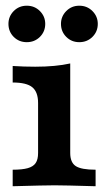

<svg xmlns="http://www.w3.org/2000/svg" viewBox="-20 -646 370 666"><path d="M112.1 -115.3V-288.8Q112.1 -326.7 92.2 -343.2Q72.4 -359.8 24 -359.8V-417.1Q63.4 -414.6 102 -414.6Q173.1 -414.6 223.6 -425.9V-115.3Q223.6 -82.3 242.9 -69.8Q262.1 -57.3 311.6 -57.3V0Q202.2 -3.2 169.6 -3.2Q136.9 -3.2 24 0V-57.3Q57.3 -57.3 76.3 -62.7Q95.4 -68.1 103.7 -80.4Q112.1 -92.7 112.1 -115.3ZM191.5 -563.2Q191.5 -589.1 209.9 -607.7Q228.2 -626.2 255.1 -626.2Q282.1 -626.2 300.6 -607.7Q319.2 -589.1 319.2 -563.2Q319.2 -536.4 300.6 -518Q282.1 -499.7 255.1 -499.7Q228.2 -499.7 209.9 -518Q191.5 -536.4 191.5 -563.2ZM9.3 -563.2Q9.3 -589.1 27.6 -607.7Q46 -626.2 72.9 -626.2Q99.9 -626.2 118.4 -607.7Q136.9 -589.1 136.9 -563.2Q136.9 -536.4 118.4 -518Q99.9 -499.7 72.9 -499.7Q46 -499.7 27.6 -518Q9.3 -536.4 9.3 -563.2Z"/></svg>

Font: Playfair Micro SmCond SmLight
Style: Regular
Weight: 360
Width: 4
Designer: Claus Eggers Sørensen
Foundry: Claus Eggers Sørensen
Version: Version 2.100;Glyphs 3.2 (3219)